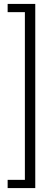

<svg xmlns="http://www.w3.org/2000/svg" viewBox="-20 -760 285 980"><path d="M19 200V158H107V-698H19V-740H160V200Z"/></svg>

Font: Livvic Light
Style: Regular
Weight: 300
Designer: Jacques Le Bailly, Baron von Fonthausen
Version: Version 1.001; ttfautohint (v1.8.2)